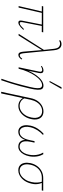

<svg xmlns="http://www.w3.org/2000/svg" viewBox="1052 -1802 1040 3183"><g transform="rotate(90 1571.5 -211.0)"><path d="M355 4Q340 4 331.5 -3Q323 -10 321.5 -24.5Q320 -39 324 -62L392 -407H415L348 -62Q346 -49 346.5 -39.5Q347 -30 351.5 -24.5Q356 -19 366 -19Q387 -19 410 -39Q433 -59 463 -89L475 -78Q453 -53 432 -35Q411 -17 392.5 -6.5Q374 4 355 4ZM81 0 176 -407H199L106 0ZM511 -384 80 -385 87 -408H517Z M890 4Q874 4 863 -4.5Q852 -13 846 -31.5Q840 -50 837 -80L809 -408L791 -575Q784 -640 762.5 -663Q741 -686 706 -687Q688 -687 674.5 -682Q661 -677 653 -670L649 -691Q660 -700 677 -705.5Q694 -711 713 -711Q739 -711 760 -699Q781 -687 795.5 -659Q810 -631 814 -582L863 -84Q867 -48 875 -33.5Q883 -19 897 -19Q916 -19 930.5 -33Q945 -47 955 -60L967 -48Q949 -24 931 -10Q913 4 890 4ZM541 0 813 -428 821 -403 569 0Z M1286 284Q1307 226 1325 170Q1343 114 1359 57.5Q1375 1 1390.5 -59Q1406 -119 1422 -185Q1441 -265 1442.5 -309Q1444 -353 1431 -371Q1418 -389 1393 -389Q1355 -389 1314.5 -358.5Q1274 -328 1237 -274Q1200 -220 1169.5 -150Q1139 -80 1120 0H1100Q1122 -89 1155.5 -164.5Q1189 -240 1230 -295.5Q1271 -351 1314.5 -381.5Q1358 -412 1401 -412Q1438 -412 1454 -389.5Q1470 -367 1468.5 -317.5Q1467 -268 1448 -186Q1429 -102 1408 -24.5Q1387 53 1363 129.5Q1339 206 1310 289ZM1096 0 1166 -333Q1168 -342 1169.5 -355.5Q1171 -369 1165 -380Q1159 -391 1138 -391Q1126 -391 1110 -385.5Q1094 -380 1081 -370L1073 -382Q1089 -396 1110 -404Q1131 -412 1149 -412Q1175 -412 1184.5 -398Q1194 -384 1194 -365Q1194 -346 1190 -332L1120 0ZM1322 -513 1427 -711H1455L1342 -513Z M1502 289Q1516 226 1528.5 168Q1541 110 1553.5 52Q1566 -6 1579.5 -68.5Q1593 -131 1608 -202Q1622 -269 1655 -315.5Q1688 -362 1733 -387Q1778 -412 1828 -412Q1879 -412 1912 -386.5Q1945 -361 1956.5 -315.5Q1968 -270 1955 -211Q1943 -150 1911 -101.5Q1879 -53 1834.5 -24.5Q1790 4 1736 4Q1706 4 1679 -6.5Q1652 -17 1631 -37Q1610 -57 1598 -86L1608 -100Q1627 -59 1660.5 -38Q1694 -17 1735 -17Q1783 -17 1822.5 -42.5Q1862 -68 1890 -112Q1918 -156 1929 -212Q1945 -294 1917 -342Q1889 -390 1822 -390Q1780 -390 1742 -368Q1704 -346 1676 -303.5Q1648 -261 1634 -200Q1631 -184 1627.5 -168Q1624 -152 1618 -124Q1612 -96 1601 -46.5Q1590 3 1573 84Q1556 165 1529 289Z M2163 5Q2122 5 2094.5 -21Q2067 -47 2059 -93Q2051 -139 2064 -199Q2078 -261 2112.5 -315Q2147 -369 2194 -412L2220 -407Q2171 -363 2137.5 -309Q2104 -255 2090 -196Q2078 -145 2084.5 -104.5Q2091 -64 2112.5 -40.5Q2134 -17 2167 -17Q2203 -17 2228 -35.5Q2253 -54 2269 -83.5Q2285 -113 2294 -145.5Q2303 -178 2308 -205L2320 -264H2345L2332 -203Q2319 -143 2324 -101.5Q2329 -60 2351.5 -38.5Q2374 -17 2412 -17Q2445 -17 2472 -37Q2499 -57 2518 -92Q2537 -127 2545 -171Q2553 -209 2552.5 -249.5Q2552 -290 2542 -330.5Q2532 -371 2510 -407L2536 -410Q2568 -357 2575.5 -293.5Q2583 -230 2570 -172Q2560 -123 2537.5 -83Q2515 -43 2483 -19Q2451 5 2412 5Q2351 5 2322 -35Q2293 -75 2302 -143L2312 -142Q2290 -67 2253 -31Q2216 5 2163 5Z M2803 5Q2755 5 2724 -20.5Q2693 -46 2683 -91Q2673 -136 2684 -194Q2698 -258 2732.5 -306Q2767 -354 2818 -381Q2869 -408 2931 -408H3143L3137 -384Q3074 -384 3016.5 -384.5Q2959 -385 2926 -385Q2872 -385 2828 -361.5Q2784 -338 2753.5 -295.5Q2723 -253 2711 -195Q2694 -113 2721.5 -65Q2749 -17 2809 -17Q2855 -17 2893.5 -43.5Q2932 -70 2960 -115Q2988 -160 2999 -216Q3005 -240 3006.5 -265Q3008 -290 3006.5 -313Q3005 -336 3001 -356.5Q2997 -377 2991 -392L3009 -398Q3019 -376 3026 -347.5Q3033 -319 3034 -285.5Q3035 -252 3025 -212Q3015 -167 2994.5 -127.5Q2974 -88 2944.5 -58.5Q2915 -29 2879 -12Q2843 5 2803 5Z"/></g></svg>

Font: Ysabeau Infant Thin
Style: Italic
Weight: 250
Italic angle: -12°
Designer: Christian Thalmann (Catharsis Fonts)
Version: Version 2.001;gftools[0.9.30]; featfreeze: ss01,ss02,lnum